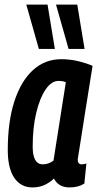

<svg xmlns="http://www.w3.org/2000/svg" viewBox="-20 -810 426 840"><path d="M284 10Q236 10 216 -29Q196 -10 173 0Q150 10 122 10Q71 10 42.5 -32Q14 -74 14 -153Q14 -278 43 -367Q72 -456 124.5 -503.5Q177 -551 248 -551Q286 -551 321.5 -542.5Q357 -534 385 -522Q367 -411 355.5 -337.5Q344 -264 337 -220Q330 -176 326.5 -153.5Q323 -131 321.5 -122.5Q320 -114 320 -112Q320 -91 338 -91Q348 -91 358 -95L349 -7Q323 10 284 10ZM214 -107 268 -450Q256 -456 236 -456Q205 -456 179.5 -418.5Q154 -381 138.5 -316Q123 -251 123 -169Q123 -91 167 -91Q192 -91 214 -107ZM150 -596 95 -790H188L220 -596ZM280 -596 225 -790H318L350 -596Z"/></svg>

Font: Georama Condensed SemiBold
Style: Italic
Weight: 600
Width: 3
Italic angle: -9°
Designer: Jean-Baptiste Levee
Foundry: Production Type
Version: Version 1.000